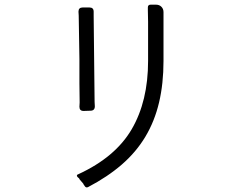

<svg xmlns="http://www.w3.org/2000/svg" viewBox="-20 -781 1040 822"><path d="M343 16 338 9V8L337 7V6L320 -14V-15L319 -16V-17L312 -23Q305 -32 315 -35Q474 -108 544 -228Q614 -348 614 -520V-688L613 -737V-749Q613 -761 625 -761H648Q662 -761 671 -752Q680 -743 680 -729V-520Q680 -423 661 -342.5Q642 -262 602.5 -196Q563 -130 502 -77Q441 -24 357 20Q348 24 343 16ZM320 -324 321 -342 320 -424V-528L317 -714L316 -731Q316 -749 334 -749H363Q381 -749 381 -731V-713L385 -345L386 -326Q386 -307 367 -307L338 -306Q320 -306 320 -324Z"/></svg>

Font: Higure Gothic
Style: Regular
Weight: 400
Designer: Yoshimichi Ohira
Foundry: Positype
Version: Version 1.000